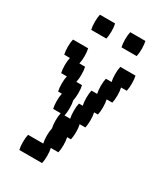

<svg xmlns="http://www.w3.org/2000/svg" viewBox="-181 -639 761 878"><g transform="rotate(30 200.0 -200.0)"><path d="M80 -480Q76 -497 76 -520Q76 -544 80 -560H160Q164 -544 164 -520Q164 -497 160 -480ZM240 -480Q236 -497 236 -520Q236 -544 240 -560H320Q324 -544 324 -520Q324 -497 320 -480ZM360 -320H330Q334 -304 334 -280Q334 -257 330 -240H300Q304 -224 304 -200Q304 -177 300 -160H280Q284 -144 284 -120Q284 -97 280 -80H250Q254 -64 254 -40Q254 -17 250 0H230Q234 16 234 40Q234 63 230 80H190Q194 96 194 120Q194 143 190 160H70Q66 143 66 120Q66 96 70 80H150Q146 63 146 40Q146 16 150 0Q146 -17 146 -40Q146 -64 150 -80H110Q106 -97 106 -120Q106 -144 110 -160H90Q86 -177 86 -200Q86 -224 90 -240H60Q56 -257 56 -280Q56 -304 60 -320H30Q26 -337 26 -360Q26 -384 30 -400H110Q114 -384 114 -360Q114 -337 110 -320H140Q144 -304 144 -280Q144 -257 140 -240H170Q174 -224 174 -200Q174 -177 170 -160Q174 -144 174 -120Q174 -97 170 -80H200Q196 -97 196 -120Q196 -144 200 -160H220Q216 -177 216 -200Q216 -224 220 -240H250Q246 -257 246 -280Q246 -304 250 -320H280Q276 -337 276 -360Q276 -384 280 -400H360Q364 -384 364 -360Q364 -337 360 -320Z"/></g></svg>

Font: VT323
Style: Regular
Weight: 400
Monospace: yes
Designer: Peter Hull
Version: Version 2.000